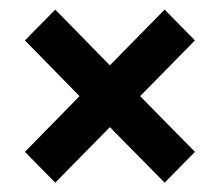

<svg xmlns="http://www.w3.org/2000/svg" viewBox="-20 -587 460 402"><path d="M95.7 -204.6 32.2 -269 146.5 -385.7 32.2 -502.4 95.7 -566.9 210 -450.2 324.7 -566.9 388.2 -502.4 273.4 -385.7 388.2 -269 324.7 -204.6 210 -320.8Z"/></svg>

Font: FjallaOne
Style: Regular
Weight: 400
Designer: Irina Smirnova
Foundry: Irina Smirnova
Version: Version 1.001